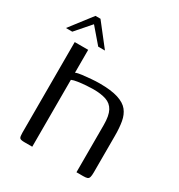

<svg xmlns="http://www.w3.org/2000/svg" viewBox="-164 -759 805 865"><g transform="rotate(30 238.5 -326.5)"><path d="M89 0Q69 0 64.5 -6Q60 -12 60 -31V-504H130V-385Q141 -390 162.5 -392.5Q184 -395 207.5 -397Q231 -399 251 -399Q311 -399 347 -387.5Q383 -376 400 -354.5Q417 -333 422.5 -301.5Q428 -270 428 -230V-39Q428 -22 425.5 -13.5Q423 -5 416 -2.5Q409 0 395 0H360V-246Q360 -294 346.5 -319Q333 -344 306 -353Q279 -362 240 -362Q225 -362 203.5 -360.5Q182 -359 161.5 -356Q141 -353 130 -348V0ZM-6 -539 82 -653H108L197 -539H162L95 -617L27 -539Z"/></g></svg>

Font: Genos Thin
Style: Regular
Weight: 400
Version: Version 1.010